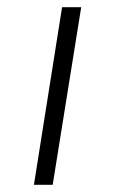

<svg xmlns="http://www.w3.org/2000/svg" viewBox="-20 -512 318 532"><path d="M74 0 152 -492H205L126 0Z"/></svg>

Font: Nunito Sans 7pt SemiExpanded ExtraLight
Style: Italic
Weight: 250
Width: 6
Italic angle: -9°
Designer: Vernon Adams
Foundry: Vernon Adams
Version: Version 3.101;gftools[0.9.27]